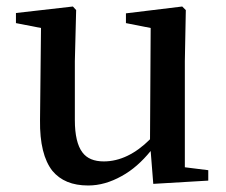

<svg xmlns="http://www.w3.org/2000/svg" viewBox="-20 -555 696 590"><path d="M251 15C286 15 320 5 354 -14C387 -32 416 -58 443 -91L451 10L620 0V-32L548 -41V-367L551 -524L540 -535L367 -514V-484L443 -469L441 -127C396 -82 348 -59 299 -59C269 -59 247 -68 233 -87C218 -107 210 -140 210 -186V-367L214 -524L204 -535L29 -515V-484L106 -469L103 -186C102 -115 115 -63 141 -30C166 0 202 15 251 15Z"/></svg>

Font: AllPunType SemiBold
Style: Regular
Weight: 600
Version: 1.0